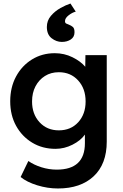

<svg xmlns="http://www.w3.org/2000/svg" viewBox="-20 -840 696 1090"><path d="M309 230Q250 230 191.5 212Q133 194 97 165L141 74Q172 96 215 109.5Q258 123 302 123Q462 123 462 -27V-76Q438 -42 391.5 -18.5Q345 5 295 5Q221 5 163 -30Q105 -65 71.5 -125.5Q38 -186 38 -265Q38 -344 71 -405.5Q104 -467 161.5 -502.5Q219 -538 291 -538Q345 -538 391.5 -515Q438 -492 464 -461L465 -527H586V-36Q586 91 512 160.5Q438 230 309 230ZM314 -100Q382 -100 424 -146Q466 -192 466 -264Q466 -337 423.5 -383.5Q381 -430 314 -430Q269 -430 235 -408.5Q201 -387 181.5 -350Q162 -313 162 -264Q162 -192 204.5 -146Q247 -100 314 -100ZM331 -602Q300 -602 273 -623Q246 -644 246 -687Q246 -723 269 -750Q292 -777 323.5 -794.5Q355 -812 380 -820L410 -774Q390 -769 369.5 -753Q349 -737 349 -720Q349 -710 355.5 -706.5Q362 -703 371 -700Q384 -695 393.5 -687Q403 -679 403 -657Q403 -630 382 -616Q361 -602 331 -602Z"/></svg>

Font: Lexend Deca Medium
Style: Regular
Weight: 500
Designer: Bonnie Shaver-Troup, Thomas Jockin
Foundry: Lexend
Version: Version 1.008; ttfautohint (v1.8.4.7-5d5b)